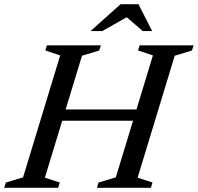

<svg xmlns="http://www.w3.org/2000/svg" viewBox="-41 -891 938 911"><path d="M193.5 -318 209.5 -371.5H666.5L650.5 -318ZM244.5 -628 174 -651.5 181.5 -676H437.5L430 -651.5L348 -626.5L172 -48L242.5 -25L235 0H-21L-13 -25L68.5 -49.5ZM684.5 -628 614 -651.5 621.5 -676H877.5L870 -651.5L788 -626.5L612 -48L682.5 -25L675 0H419L426.5 -25L508.5 -49.5ZM388.5 -743.5 531 -871H616L681 -743.5H636.5L553.5 -815H570.5L444 -743.5Z"/></svg>

Font: Newsreader 16pt 16pt Medium
Style: Italic
Weight: 500
Italic angle: -17°
Version: Version 1.003